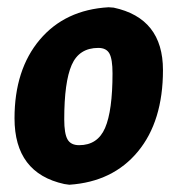

<svg xmlns="http://www.w3.org/2000/svg" viewBox="-20 -498 489 529"><path d="M279 -478 293 -477Q429 -448 429 -305Q429 -164 360 -80.5Q291 3 171 11L157 9Q20 -21 20 -172Q20 -306 89.5 -388.5Q159 -471 279 -478ZM251 -366Q198 -366 177.5 -319Q157 -272 157 -169Q157 -130 166 -114Q175 -98 198 -98Q249 -98 269.5 -145.5Q290 -193 290 -296Q290 -335 281.5 -350.5Q273 -366 251 -366Z"/></svg>

Font: Alegreya Sans ExtraBold
Style: Italic
Weight: 800
Italic angle: -7°
Designer: Juan Pablo del Peral
Foundry: Huerta Tipografica
Version: Version 2.007